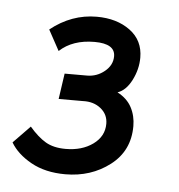

<svg xmlns="http://www.w3.org/2000/svg" viewBox="-39 -568 382 410"><g transform="rotate(5 152.0 -362.5)"><path d="M-3 -250 33 -287Q51 -266 68 -256Q85 -246 111 -246Q146 -246 169.5 -263Q193 -280 193 -307Q193 -327 177.5 -339.5Q162 -352 139 -351H87L95 -406H143Q164 -406 180.5 -419.5Q197 -433 197 -452Q197 -479 153 -479Q106 -479 78 -453L54 -497Q99 -533 153 -533Q196 -533 224.5 -512Q253 -491 253 -454Q253 -429 241 -405.5Q229 -382 211 -376Q232 -365 241.5 -347Q251 -329 251 -307Q251 -254 210.5 -223Q170 -192 115 -192Q72 -192 41.5 -209Q11 -226 -3 -250Z"/></g></svg>

Font: Bellota Text
Style: Italic
Weight: 400
Italic angle: -7.5°
Designer: Kemie Guaida
Foundry: Kemie Guaida
Version: Version 4.001